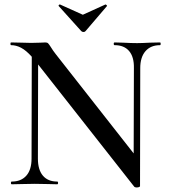

<svg xmlns="http://www.w3.org/2000/svg" viewBox="-20 -812 748 846"><path d="M685 -613Q644 -613 621 -586.5Q598 -560 598 -512L597 8Q597 11 592 12.5Q587 14 582 14Q574 14 571 10L148 -528L147 -113Q147 -64 169 -38Q191 -12 232 -12Q236 -12 236 -6Q236 0 232 0Q206 0 192 -1L133 -2L77 -1Q61 0 32 0Q28 0 28 -6Q28 -12 32 -12Q73 -12 96 -38Q119 -64 119 -113L120 -562Q95 -590 73 -601.5Q51 -613 29 -613Q26 -613 26 -619Q26 -625 29 -625L77 -624Q92 -623 117 -623Q141 -623 157.5 -624Q174 -625 180 -625Q188 -625 192 -621Q196 -617 203 -606Q214 -588 226 -573L569 -136L570 -512Q571 -561 549 -587Q527 -613 485 -613Q481 -613 481 -619Q481 -625 485 -625L522 -624Q558 -622 584 -622Q604 -622 640 -624L685 -625Q688 -625 688 -619Q688 -613 685 -613ZM239 -785 238 -787Q238 -789 240.5 -791Q243 -793 245 -792L345 -747L444 -792Q446 -793 449.5 -789.5Q453 -786 451 -785L357 -675Q354 -671 348 -671Q342 -671 338 -675Z"/></svg>

Font: Cormorant Upright SemiBold
Style: Regular
Weight: 600
Designer: Christian Thalmann (Catharsis Fonts)
Foundry: Catharsis Fonts
Version: Version 3.302